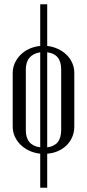

<svg xmlns="http://www.w3.org/2000/svg" viewBox="-20 -719 411 907"><path d="M203 -699V-502Q230 -499 253.5 -488Q277 -477 294.5 -460Q312 -443 321.5 -421Q331 -399 331 -374V-121Q331 -95 321.5 -72.5Q312 -50 295 -33Q278 -16 254.5 -5.5Q231 5 203 7V168H170V7Q142 4 118.5 -7Q95 -18 77.5 -35Q60 -52 50 -74Q40 -96 40 -121V-374Q40 -399 50 -421Q60 -443 77.5 -460.5Q95 -478 118.5 -488.5Q142 -499 170 -502V-699ZM203 -23Q269 -31 269 -104V-391Q269 -464 203 -472ZM170 -472Q137 -467 119.5 -446.5Q102 -426 102 -391V-104Q102 -32 170 -23Z"/></svg>

Font: Moniqa Paragraph
Style: Regular
Weight: 400
Designer: Rajesh Rajput
Foundry: Rajesh Rajput
Version: Version 1.000